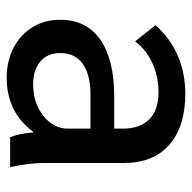

<svg xmlns="http://www.w3.org/2000/svg" viewBox="-20 -530 560 559"><g transform="rotate(90 259.5 -250.0)"><path d="M37 -146Q37 -222 95 -262.5Q153 -303 260 -303H354V-328Q354 -378 327 -405Q300 -432 248 -432Q203 -432 164 -414.5Q125 -397 100 -364L53 -423Q89 -465 140.5 -487.5Q192 -510 252 -510Q348 -510 401 -463.5Q454 -417 454 -332V-100Q454 -55 466 0H379Q369 -24 365 -67H363Q306 10 206 10Q157 10 118.5 -10Q80 -30 58.5 -65.5Q37 -101 37 -146ZM354 -168V-234H256Q197 -234 165.5 -211.5Q134 -189 134 -146Q134 -109 158.5 -88Q183 -67 225 -67Q279 -67 316.5 -96.5Q354 -126 354 -168Z"/></g></svg>

Font: Sarabun Medium
Style: Regular
Weight: 500
Designer: Suppakit Chalermlarp | Katatrad Co.,Ltd.
Foundry: Cadson Demak Co.,Ltd.
Version: Version 1.000; ttfautohint (v1.6)